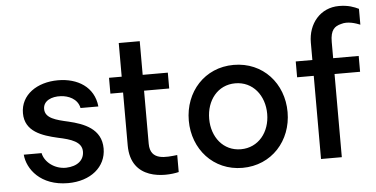

<svg xmlns="http://www.w3.org/2000/svg" viewBox="-52 -857 1894 966"><g transform="rotate(-5 895.0 -374.0)"><path d="M255 10C369 10 448 -55 448 -148C448 -248 360 -280 284 -298C222 -312 167 -325 167 -372C167 -413 209 -432 257 -429C292 -427 340 -410 350 -361H440C430 -461 347 -510 249 -510C143 -510 59 -453 59 -360C59 -267 145 -240 223 -222C290 -208 343 -191 343 -142C343 -99 310 -70 252 -68C194 -67 144 -106 135 -152H45C51 -79 116 10 255 10Z M814 3V-83C759 -77 676 -64 676 -152V-420H803V-500H676V-670H570V-500H506V-420H570V-153C570 24 743 20 814 3Z M1136 10C1284 10 1386 -106 1386 -250C1386 -395 1284 -510 1136 -510C989 -510 887 -395 887 -250C887 -106 989 10 1136 10ZM1136 -84C1047 -84 990 -158 990 -250C990 -343 1047 -417 1136 -417C1225 -417 1283 -343 1283 -250C1283 -158 1225 -84 1136 -84Z M1533 0H1638V-420H1767V-500H1638V-582C1638 -643 1660 -660 1693 -668C1726 -679 1767 -665 1789 -656V-736C1766 -747 1737 -759 1690 -759C1595 -759 1533 -683 1533 -588V-500H1449V-420H1533Z"/></g></svg>

Font: Oakes Medium
Style: Regular
Weight: 500
Designer: Samuel Oakes
Foundry: Samuel Oakes
Version: Version 1.003;PS 001.003;hotconv 1.0.88;makeotf.lib2.5.64775